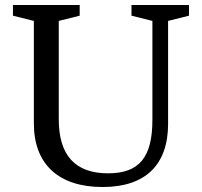

<svg xmlns="http://www.w3.org/2000/svg" viewBox="-20 -740 812 771"><path d="M592 -259C592 -108 539 -44 414 -44C282 -44 216 -116 216 -261V-656L300 -677V-720H32V-677L116 -656V-244C116 -81 215 11 392 11C564 11 655 -78 655 -243V-656L739 -677V-720H508V-677L592 -656Z"/></svg>

Font: Domine
Style: Regular
Weight: 400
Designer: Pablo Impallari, Rodrigo Fuenzalida, Brenda Gallo
Foundry: Pablo Impallari, Rodrigo Fuenzalida, Brenda Gallo
Version: Version 2.000